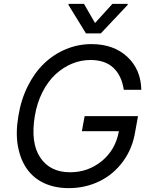

<svg xmlns="http://www.w3.org/2000/svg" viewBox="-20 -966 783 996"><path d="M622.2 -500Q611.2 -573.9 568.2 -614.3Q525.2 -654.8 448.9 -654.8Q399.9 -654.8 353.5 -635.7Q307.2 -616.5 268.1 -580.4Q229 -544.4 200.5 -488.5Q171.9 -432.5 160.5 -363.6Q137.8 -225.1 188.7 -148.8Q239.7 -72.4 343.8 -72.4Q437.5 -72.4 508.5 -130.9Q579.5 -189.3 596.9 -285.5H404.8L419 -363.6H696L681.8 -285.5Q668 -196.7 618.8 -129.3Q569.6 -61.8 496.3 -25.9Q422.9 9.9 336.6 9.9Q264.6 9.9 208.8 -16Q153.1 -41.9 119.1 -90.6Q85.2 -139.2 72.8 -208.3Q60.4 -277.3 75.3 -363.6Q88.8 -448.5 123.9 -518.8Q159.1 -589.1 209 -636.9Q258.9 -684.7 322.1 -710.9Q385.3 -737.2 454.5 -737.2Q569.2 -737.2 640.1 -671.5Q710.9 -605.8 713.1 -500ZM415.5 -946 473 -846.6 563.2 -946H642.8L642 -940.3L502.8 -792.6H426.1L335.2 -940.3L335.9 -946Z"/></svg>

Font: Karasuma Gothic
Style: Italic
Weight: 400
Italic angle: -9.39999°
Designer: Rasmus Andersson / Ryoko Nishizuka
Foundry: Genbu
Version: Version 1.00